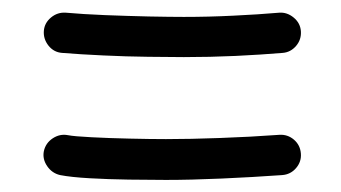

<svg xmlns="http://www.w3.org/2000/svg" viewBox="-20 -456 551 310"><path d="M50.8 -406.2Q51.8 -418.9 62.3 -427.7Q72.8 -436.5 86.4 -435.5Q113.3 -433.1 149.4 -431.6Q185.5 -430.2 220.2 -429.4Q254.9 -428.7 276.9 -428.7Q316.9 -428.7 356.9 -430.7Q397 -432.6 430.7 -435.5Q443.4 -436.5 454.1 -427.7Q464.8 -418.9 465.8 -405.8Q466.8 -392.1 458 -381.8Q449.2 -371.6 436.5 -370.6Q401.9 -367.7 360.4 -365.7Q318.8 -363.8 276.9 -363.8Q254.4 -363.8 219 -364.3Q183.6 -364.7 146.5 -366.5Q109.4 -368.2 80.1 -370.6Q66.9 -371.6 58.3 -382.3Q49.8 -393.1 50.8 -406.2ZM50.8 -211.9Q53.7 -225.1 65.2 -232.7Q76.7 -240.2 89.4 -237.8Q99.6 -235.8 127.9 -234.4Q156.2 -232.9 189.7 -232.2Q223.1 -231.4 248 -231.4Q286.6 -231.4 335.2 -233.2Q383.8 -234.9 430.7 -238.3Q444.3 -239.3 454.6 -230.5Q464.8 -221.7 465.8 -208Q466.8 -194.8 458 -184.6Q449.2 -174.3 435.5 -173.3Q387.2 -169.9 337.6 -167.7Q288.1 -165.5 248 -165.5Q221.7 -165.5 188.2 -166Q154.8 -166.5 124.8 -168.2Q94.7 -169.9 77.1 -173.3Q64 -176.3 56.2 -187.7Q48.3 -199.2 50.8 -211.9Z"/></svg>

Font: Mikhak Medium
Style: Regular
Weight: 500
Designer: Amin Abedi
Version: Version 3.3